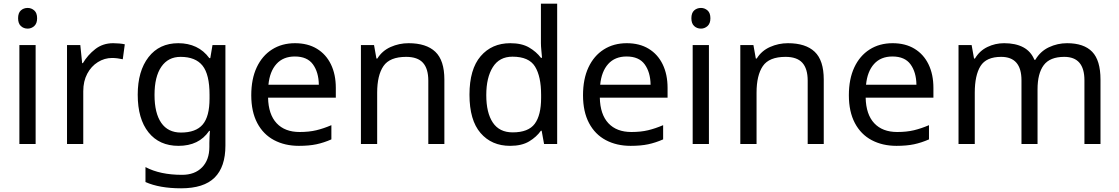

<svg xmlns="http://www.w3.org/2000/svg" viewBox="-20 -780 6062 1040"><path d="M173 -536V0H85V-536ZM130 -737Q150 -737 165.5 -723.5Q181 -710 181 -681Q181 -653 165.5 -639Q150 -625 130 -625Q108 -625 93 -639Q78 -653 78 -681Q78 -710 93 -723.5Q108 -737 130 -737Z M593 -546Q608 -546 625.5 -544.5Q643 -543 656 -540L645 -459Q632 -462 616.5 -464Q601 -466 587 -466Q546 -466 510 -443.5Q474 -421 452.5 -380.5Q431 -340 431 -286V0H343V-536H415L425 -438H429Q455 -482 496 -514Q537 -546 593 -546Z M946 -546Q999 -546 1041.5 -526Q1084 -506 1114 -465H1119L1131 -536H1201V9Q1201 124 1142.5 182Q1084 240 961 240Q903 240 854.5 231.5Q806 223 768 206V125Q847 167 966 167Q1035 167 1074.5 126.5Q1114 86 1114 16V-5Q1114 -17 1115 -39.5Q1116 -62 1117 -71H1113Q1085 -30 1043.5 -10Q1002 10 947 10Q843 10 784.5 -63Q726 -136 726 -267Q726 -395 784.5 -470.5Q843 -546 946 -546ZM958 -472Q891 -472 854 -418.5Q817 -365 817 -266Q817 -167 853.5 -114.5Q890 -62 960 -62Q1041 -62 1078 -105.5Q1115 -149 1115 -246V-267Q1115 -377 1077 -424.5Q1039 -472 958 -472Z M1578 -546Q1647 -546 1696.5 -516Q1746 -486 1772.5 -431.5Q1799 -377 1799 -304V-251H1432Q1434 -160 1478.5 -112.5Q1523 -65 1603 -65Q1654 -65 1693.5 -74.5Q1733 -84 1775 -102V-25Q1734 -7 1694 1.5Q1654 10 1599 10Q1523 10 1464.5 -21Q1406 -52 1373.5 -113.5Q1341 -175 1341 -264Q1341 -352 1370.5 -415Q1400 -478 1453.5 -512Q1507 -546 1578 -546ZM1577 -474Q1514 -474 1477.5 -433.5Q1441 -393 1434 -321H1707Q1706 -389 1675 -431.5Q1644 -474 1577 -474Z M2193 -546Q2289 -546 2338 -499.5Q2387 -453 2387 -349V0H2300V-343Q2300 -408 2271 -440Q2242 -472 2180 -472Q2091 -472 2057 -422Q2023 -372 2023 -278V0H1935V-536H2006L2019 -463H2024Q2050 -505 2096 -525.5Q2142 -546 2193 -546Z M2743 10Q2643 10 2583 -59.5Q2523 -129 2523 -267Q2523 -405 2583.5 -475.5Q2644 -546 2744 -546Q2806 -546 2845.5 -523Q2885 -500 2910 -467H2916Q2915 -480 2912.5 -505.5Q2910 -531 2910 -546V-760H2998V0H2927L2914 -72H2910Q2886 -38 2846 -14Q2806 10 2743 10ZM2757 -63Q2842 -63 2876.5 -109.5Q2911 -156 2911 -250V-266Q2911 -366 2878 -419.5Q2845 -473 2756 -473Q2685 -473 2649.5 -416.5Q2614 -360 2614 -265Q2614 -169 2649.5 -116Q2685 -63 2757 -63Z M3375 -546Q3444 -546 3493.5 -516Q3543 -486 3569.5 -431.5Q3596 -377 3596 -304V-251H3229Q3231 -160 3275.5 -112.5Q3320 -65 3400 -65Q3451 -65 3490.5 -74.5Q3530 -84 3572 -102V-25Q3531 -7 3491 1.5Q3451 10 3396 10Q3320 10 3261.5 -21Q3203 -52 3170.5 -113.5Q3138 -175 3138 -264Q3138 -352 3167.5 -415Q3197 -478 3250.5 -512Q3304 -546 3375 -546ZM3374 -474Q3311 -474 3274.5 -433.5Q3238 -393 3231 -321H3504Q3503 -389 3472 -431.5Q3441 -474 3374 -474Z M3820 -536V0H3732V-536ZM3777 -737Q3797 -737 3812.5 -723.5Q3828 -710 3828 -681Q3828 -653 3812.5 -639Q3797 -625 3777 -625Q3755 -625 3740 -639Q3725 -653 3725 -681Q3725 -710 3740 -723.5Q3755 -737 3777 -737Z M4248 -546Q4344 -546 4393 -499.5Q4442 -453 4442 -349V0H4355V-343Q4355 -408 4326 -440Q4297 -472 4235 -472Q4146 -472 4112 -422Q4078 -372 4078 -278V0H3990V-536H4061L4074 -463H4079Q4105 -505 4151 -525.5Q4197 -546 4248 -546Z M4815 -546Q4884 -546 4933.5 -516Q4983 -486 5009.5 -431.5Q5036 -377 5036 -304V-251H4669Q4671 -160 4715.5 -112.5Q4760 -65 4840 -65Q4891 -65 4930.5 -74.5Q4970 -84 5012 -102V-25Q4971 -7 4931 1.5Q4891 10 4836 10Q4760 10 4701.5 -21Q4643 -52 4610.5 -113.5Q4578 -175 4578 -264Q4578 -352 4607.5 -415Q4637 -478 4690.5 -512Q4744 -546 4815 -546ZM4814 -474Q4751 -474 4714.5 -433.5Q4678 -393 4671 -321H4944Q4943 -389 4912 -431.5Q4881 -474 4814 -474Z M5760 -546Q5851 -546 5896 -499.5Q5941 -453 5941 -349V0H5854V-345Q5854 -472 5745 -472Q5667 -472 5633.5 -427Q5600 -382 5600 -296V0H5513V-345Q5513 -472 5403 -472Q5322 -472 5291 -422Q5260 -372 5260 -278V0H5172V-536H5243L5256 -463H5261Q5286 -505 5328.5 -525.5Q5371 -546 5419 -546Q5481 -546 5522.5 -524Q5564 -502 5583 -456H5588Q5615 -502 5661.5 -524Q5708 -546 5760 -546Z"/></svg>

Font: Noto Sans New Tai Lue
Style: Regular
Weight: 400
Designer: Monotype Design Team
Foundry: Monotype Imaging Inc.
Version: Version 2.003